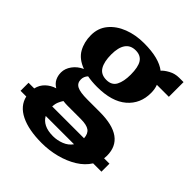

<svg xmlns="http://www.w3.org/2000/svg" viewBox="-248 -715 1127 1127"><g transform="rotate(45 316.0 -151.0)"><path d="M-19.5 74H27.5Q35.5 39 60 15.8Q84.5 -7.5 118.5 -18Q94 -32.5 83 -54.5Q72 -76.5 72 -103.5Q72 -136 94 -166.2Q116 -196.5 153 -213Q92 -235.5 66.8 -280.2Q41.5 -325 41.5 -382.5Q41.5 -441.5 76.2 -483.5Q111 -525.5 168.8 -547.8Q226.5 -570 295.5 -570Q360 -570 405 -558.2Q450 -546.5 478.5 -524Q490.5 -539 520.2 -555.5Q550 -572 585 -572H621V-450H521.5Q531.5 -424.5 531.5 -393Q532 -303 468 -248Q404 -193 281.5 -193Q237 -193 201 -200Q183.5 -181 183.5 -157Q183.5 -126.5 208.8 -113.5Q234 -100.5 294.5 -100.5H397.5Q609 -100.5 609 51.5Q609 63 607.5 74H652V140.5H583Q557 182 510.5 210.8Q464 239.5 405.2 254.8Q346.5 270 285 270Q176.5 270 109.5 237Q42.5 204 28 140.5H-19.5ZM291.5 -260.5Q336 -260.5 353.5 -294Q371 -327.5 371 -383Q371 -447 351.8 -476.2Q332.5 -505.5 291 -505.5Q248.5 -505.5 227.2 -475Q206 -444.5 206 -387Q206 -326.5 226 -293.5Q246 -260.5 291.5 -260.5ZM201 5Q192.5 17.5 185.2 34.5Q178 51.5 176.5 74H441Q439 38.5 417.8 23Q396.5 7.5 347.5 7.5H237.5Q219.5 7.5 201 5ZM303.5 194.5Q338.5 194.5 372 181.2Q405.5 168 424.5 140.5H189.5Q203 166 231.2 180.2Q259.5 194.5 303.5 194.5Z"/></g></svg>

Font: Merriweather Black
Style: Regular
Weight: 900
Designer: Eben Sorkin
Foundry: Eben Sorkin
Version: Version 2.200;gftools[0.9.31]